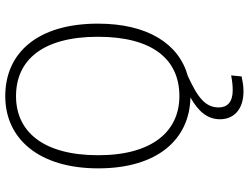

<svg xmlns="http://www.w3.org/2000/svg" viewBox="-128 -606 947 731"><g transform="rotate(-90 345.5 -240.5)"><path d="M422 1C545 -33 621 -153 621 -341C621 -572 509 -694 345 -694C183 -694 70 -566 70 -340C70 -115 180 8 340 11C285 42 257 77 257 124C257 174 292 213 363 213C384 213 400 210 420 206L424 166C403 170 386 172 367 172C322 172 302 151 302 119C302 68 339 39 422 1ZM120 -340C120 -551 211 -653 345 -653C482 -653 571 -552 571 -341C571 -133 485 -31 345 -31C212 -31 120 -133 120 -340Z"/></g></svg>

Font: Fira Sans ExtraLight
Style: Regular
Weight: 200
Designer: bBox Type GmbH & Carrois Corporate GbR & Edenspiekermann AG
Foundry: bBox Type GmbH & Carrois Corporate GbR & Edenspiekermann AG
Version: Version 4.300;PS 004.300;hotconv 1.0.88;makeotf.lib2.5.64775